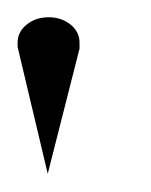

<svg xmlns="http://www.w3.org/2000/svg" viewBox="-20 -564 171 218"><path d="M70.3 -508.8 34.2 -366.7 0 -510.7V-515.6Q0 -527.8 10.3 -536.1Q20.5 -544.4 35.2 -544.4Q49.8 -544.4 60.1 -536.1Q70.3 -527.8 70.3 -515.6Z"/></svg>

Font: Gasq
Style: Regular
Weight: 400
Designer: Husham Jawad
Version: Version 1.00;December 29, 2020;FontCreator 13.0.0.2683 32-bi